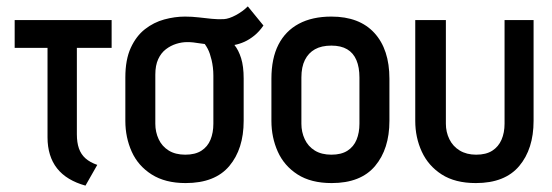

<svg xmlns="http://www.w3.org/2000/svg" viewBox="-20 -564 1730 602"><path d="M221 -143V-414H330V-501H26V-414H129V-133Q129 -104 136.5 -79.5Q144 -55 159 -36Q174 -17 196.5 -3.5Q219 10 248 18L285 -47Q262 -55 248 -67.5Q234 -80 227.5 -98.5Q221 -117 221 -143Z M806 -484 757 -544Q741 -528 719.5 -516.5Q698 -505 682 -504Q664 -503 644 -505Q624 -507 603 -509.5Q582 -512 560 -512Q528 -512 495 -503Q462 -494 434.5 -472.5Q407 -451 390 -414Q373 -377 373 -321V-185Q373 -133 393 -88.5Q413 -44 455.5 -17Q498 10 562 10Q654 10 699 -43.5Q744 -97 744 -185V-318Q744 -356 736 -381.5Q728 -407 715 -423Q731 -426 746.5 -433Q762 -440 777.5 -452.5Q793 -465 806 -484ZM649 -327V-176Q649 -148 640 -126Q631 -104 611.5 -91.5Q592 -79 561 -79Q530 -79 509 -92Q488 -105 477.5 -127.5Q467 -150 467 -176V-330Q467 -359 476 -378.5Q485 -398 500 -409.5Q515 -421 532.5 -426.5Q550 -432 567 -432Q577 -432 586 -431Q595 -430 603.5 -428.5Q612 -427 622 -426Q627 -419 631 -411.5Q635 -404 638 -395Q641 -386 643.5 -375.5Q646 -365 647.5 -352.5Q649 -340 649 -327Z M1201 -185V-317Q1201 -409 1154 -460.5Q1107 -512 1019 -512Q959 -512 917 -489.5Q875 -467 853 -424Q831 -381 831 -317V-185Q831 -133 851 -88.5Q871 -44 913 -17Q955 10 1020 10Q1111 10 1156 -43.5Q1201 -97 1201 -185ZM1107 -321V-176Q1107 -148 1098 -126Q1089 -104 1069.5 -91.5Q1050 -79 1019 -79Q988 -79 967 -92Q946 -105 935.5 -127.5Q925 -150 925 -176V-321Q925 -354 936 -376Q947 -398 967.5 -409.5Q988 -421 1019 -421Q1049 -421 1068.5 -409.5Q1088 -398 1097.5 -375.5Q1107 -353 1107 -321Z M1653 -185V-501H1562V-176Q1562 -148 1552.5 -126Q1543 -104 1523.5 -91.5Q1504 -79 1473 -79Q1443 -79 1421.5 -92Q1400 -105 1389 -127.5Q1378 -150 1378 -176V-501H1282V-185Q1282 -133 1302.5 -88.5Q1323 -44 1365 -17Q1407 10 1472 10Q1563 10 1608 -43.5Q1653 -97 1653 -185Z"/></svg>

Font: Advent Pro SemiBold
Style: Regular
Weight: 600
Designer: VivaRado, Andreas Kalpakidis
Foundry: VivaRado, Andreas Kalpakidis
Version: Version 3.000